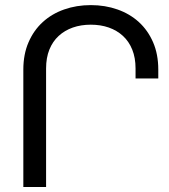

<svg xmlns="http://www.w3.org/2000/svg" viewBox="-20 -747 677 767"><path d="M612.3 -433.6H521.5V-473.6Q521.5 -516.1 508.3 -548.8Q495.1 -581.5 471.2 -603.5Q447.3 -625.5 414.6 -637Q381.8 -648.4 342.8 -648.4Q303.7 -648.4 271 -637Q238.3 -625.5 214.4 -603.5Q190.4 -581.5 177.2 -548.8Q164.1 -516.1 164.1 -473.6V0H73.2V-468.8Q73.2 -530.3 94 -578.1Q114.7 -626 150.9 -658.9Q187 -691.9 236.3 -709.2Q285.6 -726.6 342.8 -726.6Q399.9 -726.6 449.2 -709.2Q498.5 -691.9 534.7 -658.9Q570.8 -626 591.6 -578.1Q612.3 -530.3 612.3 -468.8Z"/></svg>

Font: Arian AMU
Style: Regular
Weight: 400
Designer: Ruben Hakobyan (Tarumian)
Foundry: Ruben Hakobyan (Tarumian)
Version: Version 4.003